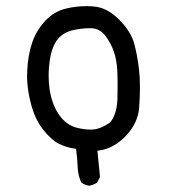

<svg xmlns="http://www.w3.org/2000/svg" viewBox="-20 -484 540 613"><path d="M424.3 -140.1Q426.8 -176.3 426.8 -207Q426.8 -237.8 423.8 -262.2Q418.5 -308.6 408 -346.4Q397.5 -384.3 358.4 -423.3Q320.8 -460.4 278.3 -463.4Q267.6 -464.4 256.8 -464.4Q224.6 -464.4 194.3 -457.5Q142.6 -446.8 107.4 -396.5Q91.3 -374 82.5 -347.2Q68.8 -306.6 66.9 -255.9Q66.4 -249.5 66.4 -236.6Q66.4 -223.6 69.1 -201.4Q71.8 -179.2 78.6 -153.3Q91.8 -102.5 117.7 -70.1Q143.6 -37.6 167.2 -25.4Q190.9 -13.2 219.2 -9.3L222.7 -8.8Q227.1 22 228 49.3Q229 76.7 239.7 98.6Q250 106.9 264.6 108.9Q278.3 106.9 290.5 98.6L299.3 81.1L291 -2.9L295.4 -3.4Q342.8 -9.3 381.6 -50Q420.4 -90.8 424.3 -140.1ZM268.6 -70.3Q250 -70.3 227.1 -75.7Q196.8 -83 176.3 -107.4Q147 -142.6 138.7 -196.8Q135.3 -217.8 135.3 -241.2Q135.3 -273.4 141.1 -303.7Q149.4 -344.7 169.9 -365.2Q185.5 -380.9 210.9 -387.2Q239.7 -394 268.1 -394Q298.3 -394 316.7 -369.4Q335 -344.7 344 -317.9Q353 -291 354.5 -256.8Q355.5 -236.8 355.5 -215.1Q355.5 -193.4 355 -170.2Q354.5 -147 348.9 -127.2Q343.3 -107.4 332 -93.3Q302.2 -72.8 279.3 -70.8Q273.9 -70.3 268.6 -70.3Z"/></svg>

Font: Bakudai
Style: Light
Weight: 300
Version: Version 1.48